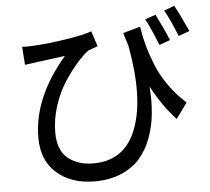

<svg xmlns="http://www.w3.org/2000/svg" viewBox="-58 -870 1093 999"><g transform="rotate(-5 488.5 -370.0)"><path d="M701.2 -713.9Q710 -661.1 722.2 -615.7Q734.4 -570.3 756.8 -513.2Q779.3 -456.1 817.9 -401.4Q856.4 -346.7 908.2 -299.8L849.6 -218.8Q778.3 -295.9 723.6 -399.4Q729.5 -325.2 723.1 -258.8Q716.8 -192.4 694.3 -131.8Q671.9 -71.3 634.3 -27.8Q596.7 15.6 536.1 41.5Q475.6 67.4 396.5 67.4Q276.4 67.4 200.2 1.5Q124 -64.5 124 -184.6Q124 -392.6 298.8 -596.7Q273.4 -592.8 215.3 -585.4Q157.2 -578.1 143.6 -576.2Q139.6 -576.2 87.9 -568.4L81.1 -663.1Q105.5 -661.1 134.8 -663.1Q206.1 -666 305.2 -681.2Q404.3 -696.3 446.3 -711.9L472.7 -631.8Q469.7 -630.9 450.2 -624Q430.7 -617.2 421.9 -613.3Q394.5 -592.8 361.8 -555.7Q329.1 -518.6 294.4 -465.8Q259.8 -413.1 236.8 -343.3Q213.9 -273.4 213.9 -204.1Q213.9 -111.3 265.6 -68.8Q317.4 -26.4 398.4 -26.4Q562.5 -26.4 623 -185.5Q683.6 -344.7 632.8 -619.1Q630.9 -627 623 -650.9Q615.2 -674.8 611.3 -688.5ZM731.4 -750 787.1 -768.6Q831.1 -679.7 850.6 -630.9L793.9 -610.4Q753.9 -710 731.4 -750ZM834 -786.1 887.7 -806.6Q916 -756.8 955.1 -668.9L897.5 -648.4Q861.3 -739.3 834 -786.1Z"/></g></svg>

Font: Min Sans Medium
Style: Regular
Weight: 500
Designer: Jinseong-Kim, NotoSansCJK, Nunito
Foundry: Jinseong-Kim
Version: Version 1.400;Glyphs 3.1.2 (3151)